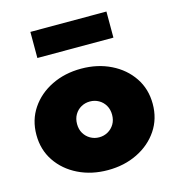

<svg xmlns="http://www.w3.org/2000/svg" viewBox="-116 -879 915 995"><g transform="rotate(-15 341.5 -382.0)"><path d="M341.5 16Q253.5 16 182.8 -18.8Q112 -53.5 70.8 -114.8Q29.5 -176 29.5 -256Q29.5 -336 70.8 -397.2Q112 -458.5 182.8 -493.2Q253.5 -528 341.5 -528Q429.5 -528 500.2 -493.2Q571 -458.5 612.2 -397.2Q653.5 -336 653.5 -256Q653.5 -176 612.2 -114.8Q571 -53.5 500.2 -18.8Q429.5 16 341.5 16ZM341.5 -160Q367 -160 388.5 -172.2Q410 -184.5 422.8 -206Q435.5 -227.5 435.5 -256Q435.5 -284.5 422.8 -306.2Q410 -328 388.5 -340Q367 -352 341.5 -352Q316 -352 294.5 -340Q273 -328 260.2 -306.2Q247.5 -284.5 247.5 -256Q247.5 -227.5 260.2 -206Q273 -184.5 294.5 -172.2Q316 -160 341.5 -160ZM137.5 -640V-780H545.5V-640Z"/></g></svg>

Font: Spartan Thin Black
Style: Regular
Weight: 900
Version: Version 1.004